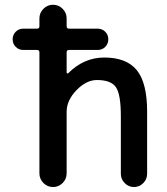

<svg xmlns="http://www.w3.org/2000/svg" viewBox="-20 -793 690 792"><path d="M586.9 -332V-76.2Q586.9 -53.7 570.8 -37.6Q554.7 -21.5 532.7 -21.5Q510.7 -21.5 494.6 -37.6Q478.5 -53.7 478.5 -76.2V-313.5Q478.5 -404.3 458 -433.6Q437.5 -462.9 379.9 -462.9Q335.9 -462.9 295.4 -420.9Q254.9 -378.9 254.9 -332V-78.1Q254.9 -54.7 238.3 -38.1Q221.7 -21.5 198.7 -21.5Q175.8 -21.5 159.2 -38.1Q142.6 -54.7 142.6 -78.1V-577.1Q142.6 -586.9 132.8 -586.9H76.2Q57.6 -586.9 44.9 -599.6Q32.2 -612.3 32.2 -630.9Q32.2 -649.4 44.9 -662.1Q57.6 -674.8 76.2 -674.8H132.8Q142.6 -674.8 142.6 -684.6V-716.8Q142.6 -740.2 159.2 -756.8Q175.8 -773.4 198.7 -773.4Q221.7 -773.4 238.3 -756.8Q254.9 -740.2 254.9 -716.8V-684.6Q254.9 -674.8 264.6 -674.8H382.8Q401.4 -674.8 414.1 -662.1Q426.8 -649.4 426.8 -630.9Q426.8 -612.3 414.1 -599.6Q401.4 -586.9 382.8 -586.9H264.6Q254.9 -586.9 254.9 -577.1V-494.1Q254.9 -491.2 257.3 -490.2Q259.8 -489.3 261.7 -491.2Q326.2 -555.7 410.2 -555.7Q502 -555.7 544.4 -503.4Q586.9 -451.2 586.9 -332Z"/></svg>

Font: Gen Jyuu GothicX Medium
Style: Regular
Weight: 500
Designer: Ryoko NISHIZUKA (kana &amp; ideographs); Paul D. Hunt (Latin, Greek &amp; Cyrillic); Wenlong ZHANG (bopomofo); Sandoll C
Version: Version 1.058.20140828